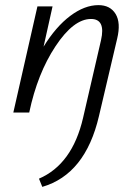

<svg xmlns="http://www.w3.org/2000/svg" viewBox="-20 -439 538 749"><path d="M364 -419Q410 -419 431 -384.5Q452 -350 437 -288L366 14Q313 241 145 290L132 258Q262 202 304 21L374 -282Q393 -365 335 -365Q267 -365 196.5 -258.5Q126 -152 94 0H32L126 -414H185L150 -257Q198 -335 254 -377Q310 -419 364 -419Z"/></svg>

Font: EauTest
Style: Italic
Weight: 400
Italic angle: -12°
Designer: Christian Thalmann (Catharsis Fonts)
Version: Version 0.001;PS 000.001;hotconv 1.0.88;makeotf.lib2.5.64775